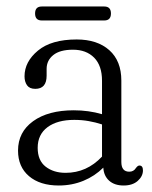

<svg xmlns="http://www.w3.org/2000/svg" viewBox="-20 -561 468 591"><path d="M35.5 -97.5Q35.5 -154.5 82 -188Q128.5 -221.5 207 -221.5Q253 -221.5 294 -209.5V-312.5Q294 -359 269.8 -383.5Q245.5 -408 204.5 -408Q164.5 -408 144 -391.5Q123.5 -375 123.5 -349V-328Q123.5 -287.5 88.5 -287.5Q71 -287.5 63.2 -298.5Q55.5 -309.5 55.5 -326Q55.5 -371 96.8 -405.2Q138 -439.5 216 -439.5Q279.5 -439.5 316.5 -406.5Q353.5 -373.5 353.5 -313V-62.5Q353.5 -32.5 378 -32.5Q391.5 -32.5 398.5 -44Q404 -51.5 409 -51.5Q420 -51.5 420 -36.5Q420 -18.5 404 -4.2Q388 10 360.5 10Q332.5 10 316 -4.8Q299.5 -19.5 298 -45Q272 -19 236.8 -4.5Q201.5 10 161 10Q103 10 69.2 -18.8Q35.5 -47.5 35.5 -97.5ZM96 -106Q96 -67 120.5 -48Q145 -29 182 -29Q247 -29 294 -79V-178Q274.5 -184.5 253.2 -188.2Q232 -192 208.5 -192Q156.5 -192 126.2 -169.5Q96 -147 96 -106ZM88 -519.5Q88 -541 108.5 -541H301Q321.5 -541 321.5 -519.5Q321.5 -498 301 -498H108.5Q88 -498 88 -519.5Z"/></svg>

Font: Fraunces 144pt S100 Light
Style: Regular
Weight: 300
Version: Version 1.000; ttfautohint (v1.8.3)